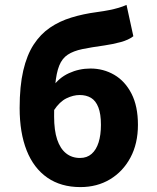

<svg xmlns="http://www.w3.org/2000/svg" viewBox="-20 -750 640 782"><path d="M307.4 12Q228.2 12 172.7 -26.5Q117.3 -64.9 88.6 -137.1Q60 -209.3 60 -310Q60 -399 74.7 -462.5Q89.5 -526 117.1 -568.4Q144.8 -610.9 183.5 -637.3Q222.2 -663.7 270.6 -678.5Q319 -693.4 374.6 -700.7Q405 -704.9 425.8 -709.1Q446.6 -713.4 463 -718.2Q479.5 -723 495.3 -730L523.1 -602.4Q503.7 -587.3 471.7 -578.6Q439.8 -569.9 405.3 -564.9Q351.8 -557.5 315.3 -550Q278.9 -542.4 256 -527.3Q233.1 -512.3 221.3 -482.9Q209.4 -453.5 204.9 -403.6Q200.4 -353.6 200.4 -275.4Q200.4 -219.2 212.8 -181.8Q225.3 -144.5 249 -125.6Q272.7 -106.6 305.8 -106.6Q334.2 -106.6 353.1 -123.2Q372 -139.7 381.6 -170.1Q391.1 -200.4 391.1 -241.6Q391.1 -285.9 380.6 -312.8Q370.1 -339.7 350.8 -351.4Q331.4 -363 304.6 -363Q278.4 -363 250.6 -349.5Q222.9 -336 200 -301.3L193.5 -395Q219.4 -433 260.7 -451.9Q302 -470.9 348.6 -470.9Q401.2 -470.9 445.3 -445.3Q489.3 -419.7 515.5 -368.7Q541.8 -317.7 541.8 -241.6Q541.8 -165.3 511.4 -108.4Q481 -51.5 428.2 -19.7Q375.5 12 307.4 12Z"/></svg>

Font: Source Code Pro ExtraLight
Style: Regular
Weight: 200
Monospace: yes
Designer: Paul D. Hunt, Teo Tuominen
Foundry: Adobe
Version: Version 1.026;hotconv 1.1.0;makeotfexe 2.6.0